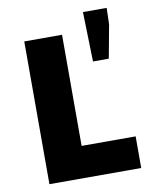

<svg xmlns="http://www.w3.org/2000/svg" viewBox="-83 -798 696 861"><g transform="rotate(-10 265.0 -367.0)"><path d="M72 0V-650H244V-144H490V0ZM360 -508 354 -734H462L460 -660L432 -508Z"/></g></svg>

Font: Source Sans 3 ExtraLight Black
Style: Regular
Weight: 900
Version: Version 3.052;hotconv 1.1.0;makeotfexe 2.6.0